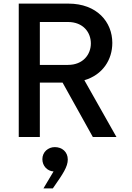

<svg xmlns="http://www.w3.org/2000/svg" viewBox="-20 -760 731 1065"><path d="M201 0V-302H327L495 0H626L448 -315C550 -345 603 -429 603 -522C603 -638 518 -740 359 -740H84V0ZM357 -638C441 -638 484 -581 484 -519C484 -458 441 -400 357 -400H201V-638ZM273 285 280 275C328 206 356 165 356 125C356 82 324 56 284 56C247 56 215 83 215 123C215 160 242 189 277 191L221 285Z"/></svg>

Font: Be Vietnam Pro Medium
Style: Regular
Weight: 500
Designer: Lam Bao, Tony Le, Vietanh Nguyen
Foundry: Yellow Type Foundry
Version: Version 1.002